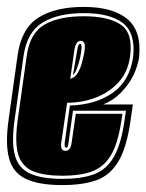

<svg xmlns="http://www.w3.org/2000/svg" viewBox="-27 -524 423 555"><path d="M153 11Q85 11 47.5 -7Q10 -25 -1 -67Q-12 -109 -2 -179L24 -365Q35 -442 84 -473Q133 -504 215 -504Q299 -504 341 -469Q383 -434 375 -357Q367 -315 345.5 -284Q324 -253 298 -236Q292 -232 286 -229Q280 -226 271 -222H357L350 -173Q339 -97 315 -57Q291 -17 251.5 -3Q212 11 153 11ZM153 -7Q208 -7 244 -20Q280 -33 301.5 -69.5Q323 -106 333 -176L337 -204H184L171 -111Q170 -97 164 -97Q159 -97 160 -111L175 -219Q249 -221 298.5 -255.5Q348 -290 358 -360Q365 -429 328 -457.5Q291 -486 215 -486Q140 -486 95.5 -458.5Q51 -431 41 -362L15 -176Q6 -112 16 -75Q26 -38 59.5 -22.5Q93 -7 153 -7ZM153 -16Q102 -16 70 -28.5Q38 -41 26.5 -75Q15 -109 24 -176L50 -361Q59 -428 101 -452.5Q143 -477 215 -477Q287 -477 322.5 -452.5Q358 -428 349 -361Q343 -316 316 -286.5Q289 -257 250 -242Q211 -227 167 -227L150 -111Q147 -88 162 -88Q177 -88 180 -111L192 -195H327L324 -176Q314 -109 293.5 -75Q273 -41 239 -28.5Q205 -16 153 -16ZM176 -296Q191 -300 199.5 -316Q208 -332 212 -351Q220 -383 218 -394.5Q216 -406 206 -406Q192 -406 188 -379ZM184 -308 196 -378Q198 -390 200 -393.5Q202 -397 205 -397Q213 -397 204 -354Q200 -338 194.5 -324Q189 -310 184 -308Z"/></svg>

Font: Alumni Sans Collegiate One
Style: Italic
Weight: 400
Italic angle: -8°
Designer: Robert E. Leuschke
Foundry: Robert E. Leuschke
Version: Version 1.100